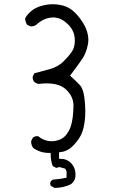

<svg xmlns="http://www.w3.org/2000/svg" viewBox="-20 -777 540 921"><path d="M342.3 60.1Q342.3 29.3 322.8 7.3Q301.8 -15.1 271.5 -15.1H263.2V-46.4L270.5 -47.4Q305.7 -50.8 335.2 -82.8Q364.7 -114.7 375 -144.5Q389.2 -185.5 389.2 -243.7Q389.2 -272.5 385.3 -304.7Q379.9 -350.6 363.3 -368.7Q344.7 -388.7 321.8 -408.7L315.9 -414.1Q357.4 -468.8 376 -496.6Q393.6 -523.9 400.9 -560.5Q403.8 -573.2 403.8 -585.9Q403.8 -636.2 362.8 -689.9Q351.6 -704.6 340.8 -715.3Q311 -745.1 272.9 -752.4Q252.4 -756.8 232.4 -756.8Q210.4 -756.8 189 -751.5Q148.4 -742.2 125 -719.7Q102.5 -698.2 100.1 -685.5Q102.1 -671.4 109.4 -658.7L125.5 -650.9Q127.4 -650.4 131.6 -650.4Q135.7 -650.4 142.1 -652.3Q148.4 -654.3 154.8 -658.7Q188 -689.5 227.1 -692.9Q230.5 -693.4 234.4 -693.4Q273.4 -693.4 306.6 -659.7Q335.4 -631.3 338.4 -593.8Q338.9 -587.9 338.9 -581.5Q338.9 -549.3 324.2 -528.3Q308.1 -505.4 283.7 -481.4Q258.3 -456.5 218.3 -445.3Q181.6 -435.1 144.5 -425.3L137.2 -410.6Q136.7 -408.7 136.7 -407.2Q136.7 -393.1 144.5 -383.8Q153.8 -376.5 166 -374.5Q185.5 -377 203.1 -377Q263.7 -377 293.9 -350.1Q332.5 -315.9 332.5 -270Q332.5 -268.6 332.5 -267.6Q331.1 -203.1 318.4 -168Q311 -147.5 297.9 -130.9Q277.8 -104.5 237.3 -100.1Q231.9 -99.6 227.1 -99.6Q193.4 -99.6 162.6 -123.5Q161.1 -124 159.4 -124Q157.7 -124 154.8 -123.5Q151.9 -123 148.4 -122.6Q142.6 -120.6 137.7 -116.7L129.4 -100.1Q129.4 -98.6 129.4 -97.2Q129.4 -79.6 140.1 -66.9Q172.9 -43.5 214.8 -43.5H223.1V-35.2Q223.1 -5.4 232.9 19.5L249.5 28.3L265.6 24.4L293 32.2L299.3 44.9V75.2Q274.4 80.6 259.5 82Q244.6 83.5 234.4 84.5Q225.1 88.9 221.2 98.1Q220.7 100.1 220.7 101.6Q220.7 109.4 224.1 114.7L242.2 124.5Q285.6 124 320.8 106.4Q335.4 94.7 340.3 78.1Q342.3 68.8 342.3 60.1Z"/></svg>

Font: NaikaiFont
Style: Light
Weight: 300
Version: Version 1.89